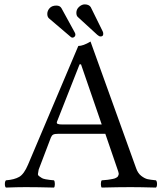

<svg xmlns="http://www.w3.org/2000/svg" viewBox="-20 -846 735 868"><path d="M193.8 -783.2Q193.8 -797.4 204.3 -809.1Q214.8 -820.8 234.9 -820.8Q251 -820.8 257.8 -809.1L317.4 -700.2Q321.3 -693.4 320.8 -689Q320.8 -683.1 316.4 -679.4Q312 -675.8 308.1 -675.8Q303.2 -675.8 299.8 -679.2L201.2 -763.2Q193.8 -770 193.8 -783.2ZM325.2 -788.1Q325.2 -804.2 337.6 -815.2Q350.1 -826.2 362.8 -826.2Q381.8 -826.2 390.1 -814L444.3 -704.1Q446.8 -699.2 446.8 -692.9Q446.8 -680.7 434.1 -681.2Q428.2 -681.2 419.9 -688.5L332 -769Q325.2 -774.9 325.2 -788.1ZM263.2 -283.2H439.9L346.2 -555.2H339.8L237.8 -296.4Q234.9 -288.6 240.7 -285.9Q246.6 -283.2 263.2 -283.2ZM154.8 -79.1Q153.8 -69.3 151.9 -61.8Q149.9 -54.2 157.5 -49.1Q165 -43.9 169.4 -41Q173.8 -38.1 186 -35.6Q198.2 -33.2 205.1 -32.7Q211.9 -32.2 224.1 -30.8Q228 -25.9 228 -13.9Q228 -2 224.1 2Q149.9 0 96.2 0Q59.1 0 6.8 2Q2 -2 2 -13.9Q2 -25.9 6.8 -30.8Q44.9 -33.7 66.9 -46.4Q88.9 -59.1 106.9 -102.1L334 -638.2Q356 -638.2 389.2 -658.2L595.2 -85.9Q603 -63 618.4 -51Q633.8 -39.1 647 -36.1Q660.2 -33.2 685.1 -30.8Q689.9 -25.9 689.9 -13.9Q689.9 -2 685.1 2Q615.2 0 570.8 0Q513.7 0 439.9 2Q436 -2 436 -13.9Q436 -25.9 439.9 -30.8Q448.7 -31.7 453.9 -32Q459 -32.2 467 -33.2Q475.1 -34.2 479.5 -35.2Q483.9 -36.1 490 -37.1Q496.1 -38.1 499.5 -39.6Q502.9 -41 507.1 -43.5Q511.2 -45.9 512.7 -48.3Q514.2 -50.8 515.6 -54.4Q517.1 -58.1 516.6 -62.5Q516.1 -66.9 514.2 -71.8L456.1 -241.2H245.1Q227.1 -241.2 220.5 -237.5Q213.9 -233.9 210 -224.1Z"/></svg>

Font: Linux Libertine O
Style: Regular
Weight: 400
Designer: Philipp H. Poll
Foundry: Philipp H. Poll
Version: Version 5.3.0